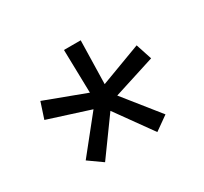

<svg xmlns="http://www.w3.org/2000/svg" viewBox="-95 -893 705 665"><g transform="rotate(-30 257.5 -560.0)"><path d="M224 -764H291L287 -591L450 -652L471 -588L305 -535L417 -395L362 -356L258 -501L153 -356L98 -395L210 -535L44 -588L65 -652L228 -591Z"/></g></svg>

Font: Unbounded Light
Style: Regular
Weight: 300
Designer: Luke Prowse, Jean-Baptiste Morizot, Fátima Lázaro, Florian Runge
Foundry: NaN
Version: Version 1.700